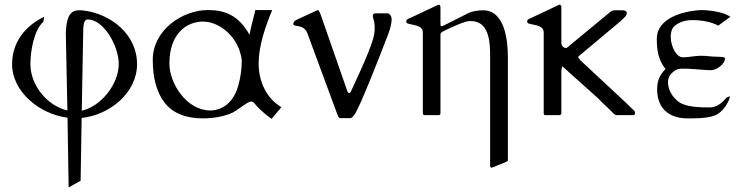

<svg xmlns="http://www.w3.org/2000/svg" viewBox="-20 -497 3200 829"><path d="M276.4 312.5 328.1 283.2 332.5 12.2C452.6 0 571.8 -95.7 571.8 -220.2C571.8 -349.6 457.5 -437.5 340.3 -451.7C333 -452.6 326.2 -452.6 319.8 -452.6C276.9 -452.6 266.6 -412.1 264.2 -354.5L271 -20C181.2 -41.5 111.3 -130.4 111.3 -220.2C111.3 -275.4 126 -366.7 167.5 -403.3L170.4 -424.3C92.3 -387.2 32.2 -317.4 32.2 -220.2C32.2 -100.1 150.9 -4.4 271.5 11.2ZM492.7 -220.2C492.7 -134.3 416.5 -37.6 333 -19L339.4 -365.7C339.8 -402.8 347.7 -413.1 358.9 -413.1C427.2 -413.1 492.7 -299.8 492.7 -220.2Z M639.6 -238.8C639.6 -160.2 656.7 -97.7 690.4 -54.2C724.6 -10.3 778.3 14.2 856.9 14.2C898.4 14.2 962.9 5.4 998.5 -19C1043.9 -50.3 1053.7 -58.6 1064.9 -58.6C1075.7 -58.6 1080.1 -46.9 1097.2 -30.3C1113.3 -14.6 1131.3 2 1152.8 16.1L1194.8 -34.2C1129.4 -73.2 1096.7 -147 1096.7 -222.7C1096.7 -298.8 1125.5 -381.8 1155.3 -453.6H1082.5C1076.2 -423.8 1060.5 -372.1 1057.6 -346.7C1009.3 -432.6 949.2 -453.6 877.9 -453.6C766.6 -453.6 639.6 -366.7 639.6 -238.8ZM711.4 -223.1C711.4 -351.1 785.6 -403.8 856 -403.8C930.2 -403.8 1012.2 -335 1023.9 -237.3C1023.9 -199.2 1018.6 -161.6 1008.3 -125.5C986.8 -49.3 934.6 -20 888.2 -20C786.6 -20 711.4 -135.7 711.4 -223.1Z M1437 -2C1439 3.4 1442.4 13.2 1447.8 13.2H1493.2C1498.5 13.2 1506.8 2.9 1509.8 -1C1513.2 -5.4 1530.8 -24.4 1654.8 -345.7C1667.5 -378.4 1670.9 -400.4 1670.9 -414.1C1670.9 -428.7 1660.2 -439.5 1654.8 -439.5H1600.6C1595.7 -439.5 1589.8 -436 1589.8 -431.2C1589.8 -408.2 1597.7 -418.9 1597.7 -370.6C1597.7 -344.2 1589.4 -302.2 1499.5 -111.8C1498.5 -108.9 1493.7 -95.2 1487.8 -95.2C1482.4 -95.2 1479.5 -104 1478.5 -106.9L1366.7 -427.7C1361.3 -442.9 1356.9 -453.6 1351.6 -453.6L1258.3 -410.2C1251.5 -406.2 1246.6 -402.3 1246.6 -393.6C1246.6 -377 1291 -397 1307.6 -352.1Z M1741.7 -415C1735.8 -412.1 1734.4 -408.7 1734.4 -405.3C1734.4 -397.9 1736.8 -397 1740.7 -395.5C1767.6 -387.2 1805.7 -388.2 1805.7 -356.4V-7.8C1805.7 -2.9 1808.6 0 1813.5 0H1874C1878.9 0 1881.8 -2.9 1881.8 -7.8V-348.6C1882.3 -355 1889.6 -359.4 1894.5 -362.3C1978.5 -403.3 1999 -406.2 2012.2 -406.2C2090.3 -406.2 2096.2 -320.3 2096.2 -256.8V219.2C2096.2 224.1 2099.1 227.1 2104 227.1L2165 202.1C2170.4 199.7 2172.9 198.2 2172.9 194.3V-247.1C2172.9 -318.8 2161.6 -452.6 2065.4 -452.6C2045.4 -452.6 2019.5 -449.2 2000.5 -439.5L1893.6 -385.7C1889.6 -384.8 1888.7 -383.8 1885.7 -383.8C1883.8 -383.8 1882.8 -385.7 1881.8 -388.7V-464.8C1881.8 -473.1 1878.9 -476.6 1873.5 -476.6C1872.1 -476.6 1868.7 -474.6 1866.2 -473.6Z M2403.8 -8.3V-185.5C2403.8 -197.8 2405.8 -209.5 2409.7 -209.5C2409.7 -209.5 2410.6 -209.5 2410.6 -208.5L2561.5 -73.2C2590.3 -43 2611.8 -25.9 2627 -8.8C2630.9 -4.4 2636.7 0 2641.6 0H2713.9C2721.7 0 2721.7 -5.9 2721.7 -8.8C2721.7 -21.5 2715.8 -18.6 2686.5 -49.8L2485.8 -236.8C2482.9 -239.7 2476.6 -247.6 2476.6 -252.4L2651.4 -398.9C2684.1 -426.3 2686.5 -432.6 2686.5 -441.4C2686.5 -449.7 2674.8 -452.6 2669.4 -452.6H2633.3C2623.5 -452.6 2616.7 -447.3 2609.9 -441.4L2426.8 -290C2418.5 -290 2408.7 -290 2403.8 -309.1V-464.8C2403.8 -473.1 2400.9 -476.6 2395.5 -476.6C2394 -476.6 2390.6 -474.6 2388.2 -473.6L2263.7 -415C2257.8 -412.1 2256.3 -408.7 2256.3 -405.3C2256.3 -397.9 2258.8 -397 2262.7 -395.5C2289.6 -387.2 2327.6 -388.2 2327.6 -356.4V-8.8C2327.6 -4.9 2328.6 -1 2332.5 0H2397C2400.9 -1 2403.8 -4.4 2403.8 -8.3Z M3004.9 -453.6C2888.2 -445.3 2815.9 -398.9 2815.9 -330.1C2815.9 -279.8 2822.3 -237.8 2853.5 -199.2C2822.3 -167.5 2817.4 -138.7 2817.4 -110.8C2817.4 -33.2 2863.8 14.2 2949.7 14.2C2985.8 14.2 3023.9 14.2 3058.1 4.4C3106 -9.3 3130.9 -66.4 3131.8 -82C3128.9 -79.1 3119.1 -78.1 3116.2 -74.7C3092.8 -47.4 3071.8 -33.2 3043.5 -33.2C3000.5 -33.2 2938 -34.2 2906.7 -60.1C2879.4 -82.5 2864.3 -112.3 2864.3 -141.1C2864.3 -163.1 2873 -174.3 2885.3 -185.5C2898.4 -197.8 2912.1 -200.7 2926.8 -200.7C2958.5 -200.7 2975.6 -198.2 3015.1 -195.8C3026.9 -194.8 3038.6 -193.8 3050.3 -193.8C3073.2 -193.8 3110.4 -220.2 3110.4 -245.1C3110.4 -251 3091.8 -252 3077.6 -252C3052.7 -252 3030.3 -256.3 3006.8 -256.3C2979.5 -256.3 2955.1 -249.5 2928.7 -249.5C2899.4 -249.5 2876 -297.9 2876 -338.9C2876 -357.9 2880.9 -375 2893.1 -385.3C2916.5 -404.8 2942.9 -410.2 2971.2 -410.2C3006.3 -410.2 3051.8 -403.3 3081.1 -386.2L3133.8 -424.8C3117.7 -434.6 3102.5 -440.4 3082.5 -444.8C3057.6 -450.2 3031.2 -453.6 3004.9 -453.6Z"/></svg>

Font: Cardo
Style: Italic
Weight: 400
Designer: David J. Perry
Foundry: David J. Perry
Version: Version 0.99